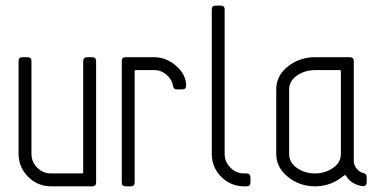

<svg xmlns="http://www.w3.org/2000/svg" viewBox="-20 -656 1356 676"><path d="M90.8 -114.3Q90.8 -85.9 111.1 -65.7Q131.3 -45.4 159.7 -45.4H268.6Q272.9 -45.4 272.9 -49.8V-440.9Q272.9 -454.6 287.6 -454.6H304.2Q318.4 -454.6 318.4 -440.9V-13.7Q318.4 0 304.2 0H159.7Q112.3 0 78.9 -33.7Q45.4 -67.4 45.4 -114.3V-440.9Q45.4 -454.6 59.1 -454.6H77.1Q90.8 -454.6 90.8 -440.9Z M522.9 -454.6Q564.5 -454.6 599.9 -424.3Q635.3 -394 635.3 -354Q635.3 -341.3 621.1 -341.3H603Q590.8 -341.3 589.4 -353Q585.9 -375.5 566.9 -392.3Q547.9 -409.2 522.9 -409.2H458.5Q454.1 -409.2 454.1 -404.8V-13.7Q454.1 0 440.4 0H422.4Q408.7 0 408.7 -13.7V-440.9Q408.7 -454.6 422.4 -454.6Z M839.8 0Q792.5 0 759 -33.4Q725.6 -66.9 725.6 -114.3V-622.6Q725.6 -636.2 739.3 -636.2H757.3Q771 -636.2 771 -622.6V-114.3Q771 -85.9 791.3 -65.7Q811.5 -45.4 839.8 -45.4H848.1Q861.8 -45.4 861.8 -31.7V-13.7Q861.8 0 848.1 0Z M952.6 -341.3Q952.6 -389.6 993.7 -422.1Q1034.7 -454.6 1088.9 -454.6H1211.4Q1225.6 -454.6 1225.6 -440.9V-90.8Q1225.6 -74.7 1235.6 -62.3Q1245.6 -49.8 1260.3 -46.4Q1271 -43.9 1271 -32.7V-15.6Q1271 2 1253.9 -1Q1235.4 -3.9 1220.2 -13.9Q1205.1 -23.9 1197.8 -38.1Q1197.3 -39.6 1195.8 -39.6Q1194.3 -39.6 1192.4 -38.6Q1190.4 -37.6 1189 -36.4Q1187.5 -35.2 1185.5 -33.7Q1183.6 -32.2 1183.1 -31.7Q1141.6 0 1088.9 0Q1035.2 0 993.9 -33Q952.6 -65.9 952.6 -114.3ZM1088.9 -45.4Q1124 -45.4 1152.1 -64.5Q1180.2 -83.5 1180.2 -114.3V-404.8Q1180.2 -409.2 1175.8 -409.2H1088.9Q1053.7 -409.2 1025.9 -390.1Q998 -371.1 998 -341.3V-114.3Q998 -83.5 1025.6 -64.5Q1053.2 -45.4 1088.9 -45.4Z"/></svg>

Font: GOSTRUS
Style: type A
Weight: 200
Designer: Юрий и Татьяна Кривогуз
Version: Version 01.0